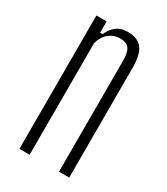

<svg xmlns="http://www.w3.org/2000/svg" viewBox="-156 -677 650 748"><g transform="rotate(30 169.0 -303.0)"><path d="M56 0V-600H102V-549H113Q125 -576 144.5 -591Q164 -606 194 -606Q238 -606 258.5 -581.5Q279 -557 280 -500V0H234V-502Q234 -538 221.5 -553.5Q209 -569 181 -569Q154 -569 132.5 -552Q111 -535 102 -503V0Z"/></g></svg>

Font: Big Shoulders Display Light
Style: Regular
Weight: 300
Designer: Patric King
Foundry: XO Type Co
Version: Version 1.000; ttfautohint (v1.8.2)